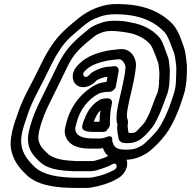

<svg xmlns="http://www.w3.org/2000/svg" viewBox="-20 -710 938 943"><path d="M601.4 74.7C641 72.7 671.6 60.7 701.2 42.1C731.7 22.6 774.3 -23.1 794.6 -50.8C836.6 -108.3 867 -190.6 887.4 -261.6C887.5 -261.9 887.6 -262.6 887.7 -263C890.9 -277 893.3 -292 895 -308.2C897.2 -330.3 900.8 -382.7 895.6 -409.7C892.7 -427.5 892.3 -451.3 884.2 -474.5C871.5 -510.9 858.8 -555.7 829.7 -589.7C771.3 -651.2 688.5 -689.8 557.9 -690C524.7 -691.4 493 -684.9 465.1 -675.4C411.1 -656.1 386 -638.1 332.3 -592.8C273.4 -543.1 246.6 -510.5 211.9 -452C192 -418.7 168.2 -366.3 152.4 -335.7C124.3 -279.9 89.6 -221 67.5 -153C58.5 -129.3 47.3 -96.4 40.7 -68C30.2 -22.6 29.9 8.7 37.8 38.2C51.1 87.5 80.3 121.2 112 150.8C164.2 199.4 250.3 213 350.8 213H400.8C413.1 213 423.2 212.1 436.5 209.5C472.7 203.1 518.2 189.4 550.4 170.8L560.6 164.9C590.9 148 613.7 107.6 601.4 74.7ZM613 -208 628.7 -276C637.1 -312.5 645.2 -352.3 647.8 -385.8C650.7 -423.2 624.5 -469 577.3 -469C569.1 -469 562.9 -468.4 551.2 -466.8C537.9 -465.2 522.3 -464.2 503.9 -460.4C455.8 -449.9 408.6 -434.7 370.1 -397.5L360.5 -387.9C329.3 -355 332 -314.7 352.9 -295.2C378.7 -271 421.5 -281.6 448.6 -309.2L455.3 -315.9C470.3 -324 488.7 -331.4 507.6 -332.8C506.5 -326 504.9 -316.2 503.4 -308C485.9 -306.1 465.3 -301.4 447.7 -292.5C379.6 -255.3 324.8 -189.6 303.9 -99L299.7 -81C294.9 -60.1 300.3 -40.4 309.6 -24.9C331.4 9.9 374.3 20 425.4 20H461.4C469.4 20 477.5 19 485.7 17.3C491 32.8 498.7 46.1 511.2 55.8C504.3 59.2 501.4 61.2 492.6 64.8L470.7 72.2C451.9 77.1 444.4 81 431.3 81H354.1L323.3 79C276.3 76.1 239.3 65.2 217 46.8C183.8 15.8 158.6 -7 172.2 -66C184.6 -119.5 204 -164.8 226.5 -209.6L249.2 -255.7C267.1 -292.1 279.5 -316.4 298.7 -357.1C332.5 -428.5 349.6 -452.9 407 -501.8C432 -523.1 449.9 -536.6 456.1 -540.2C481.3 -551.5 496.8 -558 525.8 -558C555.8 -558 580.8 -553.9 603.2 -550.3C654.8 -542.1 692.6 -520.4 718.4 -491.8C728.6 -478.2 736.5 -454.8 746.2 -430.8L755.3 -406.1C757 -401.6 758.4 -397.7 758.8 -392.7C761 -364.9 764 -361.8 762.4 -333.7C760.8 -303.4 761.7 -288.9 756.2 -265C754.5 -257.6 752.5 -252 750.9 -248.4C735.2 -213.6 721.5 -166.4 705.3 -135.8C690.8 -106.5 689.9 -107 665.5 -80.8C643.5 -58.7 646.2 -57 619.2 -57C616.4 -57 615.7 -57 612 -57.1C609.2 -67.7 608.4 -73.5 606.6 -92.2C609.6 -104.2 609.9 -118.9 603.9 -131.8C602.9 -145.7 603.8 -163.9 607.8 -181C609.8 -189.7 610.8 -198.5 613 -208ZM548.6 -284C553.7 -306.2 557 -328.8 560 -346.7C561.7 -354 562.4 -358.4 562.7 -364.1C563.6 -377.6 552.3 -386.2 540.1 -384.8L523 -383C488.3 -382.2 461.2 -370.6 438.1 -358C433 -355.1 428.7 -352.4 424.7 -348.3L415.2 -338.9C398.2 -321 379 -341.9 393.8 -358.1L402.2 -366.5C425 -388.6 459.3 -401.9 503.5 -411.6C516.9 -414.3 529.8 -415.2 546.8 -417.2C555.7 -418.6 561.3 -419 565.7 -419C578.9 -419 596.6 -397.4 596.6 -377.6C594.2 -348.4 586.8 -311.1 578.7 -276L563 -208C560.9 -198.7 558.7 -187.2 557.6 -180C551.9 -154.8 551.2 -131.7 553.2 -112.1C553.5 -109.1 554.6 -105.9 555.9 -103.9C559.4 -98.1 554.2 -89.4 555 -81.1C556.5 -66.3 557.2 -53.3 560.8 -39.8C561.3 -38.1 559.7 -15.1 583.3 -8.6C594.4 -6.9 597.5 -7 607.6 -7C651 -7 674.9 -27 699 -51.2C722.6 -76.6 734.5 -90.5 750.3 -122.2C769.8 -159.3 785.6 -207 797.6 -238.5C801.5 -247.2 803.9 -255.3 806.2 -265C813.2 -295.5 812.2 -315.5 813.7 -342.3C815.5 -374.8 811.7 -385.7 809.9 -407.3C809.4 -415.8 806.8 -425.5 803.9 -432.4L794.8 -457.1C786.2 -478.3 778.8 -508.4 760.7 -528.7C729.5 -563.6 681.9 -590 623.4 -599.5C595.2 -606.7 567.6 -608 537.4 -608C498.4 -608 470 -596.6 442.7 -584.4C425.4 -576.6 407.5 -560.8 378.6 -536.2C315.9 -482.8 288 -443.2 252.9 -368.9C233.9 -328.9 221.9 -305.2 203.8 -268.3L181.2 -222.4C157.8 -176 135.9 -125.1 122.2 -66C103.1 16.9 144.8 56 177.7 86.8C207.2 114.4 256.9 125.7 308.7 129L340.2 131C340.7 131 341.4 131 341.8 131H419.8C444.9 131 462 124.2 476 119.5L499.8 111.5C512.8 107.1 522.1 101.8 532.3 96C552.7 84.7 561.6 112.6 542.9 123.1L533 128.8C506.2 142.4 469.5 155 438.1 160.5C429.4 162.2 421.7 163 412.4 163H362.4C265.5 163 191.5 148.3 151.6 111.2C121.8 83.3 98.3 54.3 87.9 16.5C82.5 -10.9 81.3 -27.5 90.7 -68C96.6 -93.6 108.2 -123.4 116 -147.7C135.1 -207.2 168.4 -264.5 197.5 -322.3C214 -354.3 238.3 -407 254.9 -435C287.9 -490.4 304.6 -511.1 360.5 -558.2C414.6 -603.9 425 -611.9 472 -628.6C495.4 -636.6 518.1 -640 545.8 -640C665.3 -640 737.5 -605 787.9 -552.3C808.8 -527.4 819.8 -486.8 835.3 -449C840.7 -432.9 841.1 -414 845.1 -390.3C847.5 -378.7 844.1 -323.9 843.8 -300.7C842.4 -287.2 840 -273.2 837.9 -263.7C818.3 -195.7 788.2 -118.6 755 -73.2C741 -54 695 -7.3 680.7 1.9C655 18 638 25 600.2 25C562.2 25 543 18.3 535.3 -6C533.5 -11.6 531.4 -16.3 530.7 -18.3C530.7 -18.3 539.8 -53.7 499 -35.4C493.7 -33 480.4 -30 472.9 -30H436.9C391.1 -30 366.2 -39.8 355.3 -57.1C350.5 -65.1 349 -73.8 350 -82.2L353.9 -99C371.3 -174.4 414.1 -222.3 463.4 -249.5C472.8 -254.1 493.1 -259 509.8 -259H517.8C532.9 -259 546.1 -273.3 548.6 -284ZM444.3 -62H481.3C506.4 -62 506.2 -73 506.6 -73.3C513.7 -79.1 520.3 -90.9 520.1 -99.1C519.5 -130.4 520.8 -163.7 529.6 -202C533.1 -217.1 521.1 -227 510.4 -227H502.4C493.5 -227 489 -225.3 486.5 -225C481.7 -224.9 476.5 -223.1 473.3 -221.4C434.3 -200.9 410.8 -167.5 395.3 -126.1C392.4 -117.6 389.4 -114.3 387.7 -107L384.2 -92C377.6 -63.2 417.9 -62 444.3 -62ZM468.8 -112H455.9C451 -112 446 -112.2 440.8 -112.6C450.6 -137.8 459.6 -155.7 473.2 -167.8C470.6 -149.2 469.2 -129.7 468.8 -112Z"/></svg>

Font: HoneyBee
Style: StrIt
Weight: 700
Foundry: Cannot Into Space Fonts
Version: Version 0.89